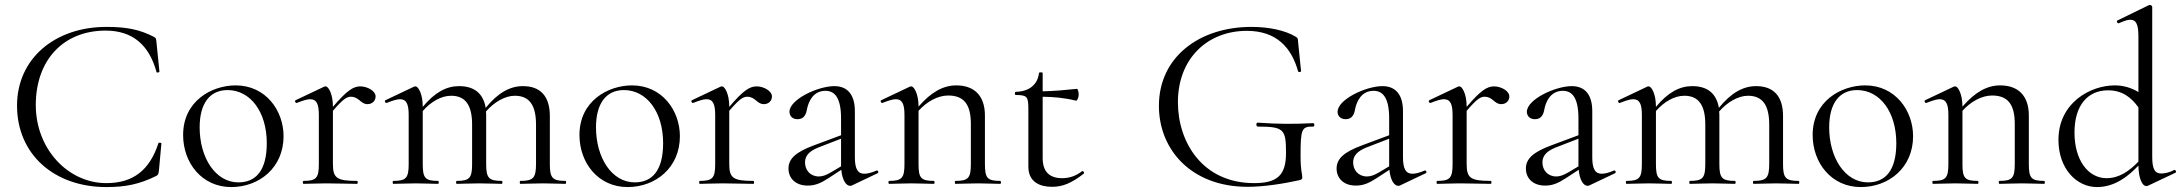

<svg xmlns="http://www.w3.org/2000/svg" viewBox="-20 -745 8837 778"><path d="M411 -636C203 -636 49 -508 49 -317C49 -120 199 13 411 13C488 13 544 2 613 -32C621 -37 622 -38 624 -54L634 -164C634 -167 623 -168 622 -165C587 -57 521 -3 411 -3C255 -3 125 -142 125 -319C125 -503 238 -621 408 -621C517 -621 584 -563 614 -454C616 -448 626 -452 626 -455L614 -574C612 -591 612 -591 603 -596C546 -625 495 -636 411 -636Z M917 13C1031 13 1129 -66 1129 -193C1129 -297 1057 -399 935 -399C838 -399 722 -336 722 -198C722 -85 798 13 917 13ZM946 -6C853 -6 789 -106 789 -229C789 -327 831 -380 902 -380C995 -380 1061 -291 1061 -165C1061 -53 1016 -6 946 -6Z M1210 0C1233 0 1266 -2 1301 -2C1348 -2 1394 0 1426 0C1431 0 1431 -12 1426 -12C1344 -12 1329 -24 1329 -81V-296C1372 -346 1386 -353 1402 -353C1435 -353 1441 -323 1469 -323C1490 -323 1502 -338 1502 -354C1502 -377 1468 -395 1440 -395C1412 -395 1386 -379 1329 -312V-313C1329 -366 1310 -395 1300 -395C1298 -395 1296 -395 1294 -394L1178 -339C1172 -336 1178 -326 1183 -328C1206 -337 1224 -343 1237 -343C1263 -343 1272 -323 1272 -279V-81C1272 -24 1262 -12 1210 -12C1206 -12 1206 0 1210 0Z M2089 0C2113 0 2145 -2 2180 -2C2215 -2 2247 0 2271 0C2275 0 2275 -12 2271 -12C2218 -12 2208 -24 2208 -81V-275C2208 -357 2168 -396 2099 -396C2046 -396 1998 -369 1948 -308C1938 -368 1900 -396 1840 -396C1789 -396 1742 -371 1693 -312V-313C1693 -366 1674 -395 1664 -395C1662 -395 1660 -395 1658 -394L1542 -339C1536 -336 1542 -326 1547 -328C1570 -337 1588 -343 1601 -343C1627 -343 1636 -323 1636 -279V-81C1636 -24 1626 -12 1574 -12C1570 -12 1570 0 1574 0C1597 0 1630 -2 1665 -2C1699 -2 1732 0 1755 0C1759 0 1759 -12 1755 -12C1702 -12 1693 -24 1693 -81V-295C1726 -333 1768 -357 1808 -357C1866 -357 1893 -319 1893 -240V-81C1893 -24 1883 -12 1831 -12C1827 -12 1827 0 1831 0C1854 0 1887 -2 1922 -2C1957 -2 1989 0 2013 0C2017 0 2017 -12 2013 -12C1960 -12 1950 -24 1950 -81V-277C1950 -282 1950 -287 1949 -293C1982 -331 2026 -357 2066 -357C2125 -357 2152 -319 2152 -240V-81C2152 -24 2141 -12 2089 -12C2085 -12 2085 0 2089 0Z M2523 13C2637 13 2735 -66 2735 -193C2735 -297 2663 -399 2541 -399C2444 -399 2328 -336 2328 -198C2328 -85 2404 13 2523 13ZM2552 -6C2459 -6 2395 -106 2395 -229C2395 -327 2437 -380 2508 -380C2601 -380 2667 -291 2667 -165C2667 -53 2622 -6 2552 -6Z M2816 0C2839 0 2872 -2 2907 -2C2954 -2 3000 0 3032 0C3037 0 3037 -12 3032 -12C2950 -12 2935 -24 2935 -81V-296C2978 -346 2992 -353 3008 -353C3041 -353 3047 -323 3075 -323C3096 -323 3108 -338 3108 -354C3108 -377 3074 -395 3046 -395C3018 -395 2992 -379 2935 -312V-313C2935 -366 2916 -395 2906 -395C2904 -395 2902 -395 2900 -394L2784 -339C2778 -336 2784 -326 2789 -328C2812 -337 2830 -343 2843 -343C2869 -343 2878 -323 2878 -279V-81C2878 -24 2868 -12 2816 -12C2812 -12 2812 0 2816 0Z M3433 6 3536 -43C3542 -46 3538 -56 3532 -54C3511 -45 3495 -41 3482 -41C3455 -41 3444 -62 3444 -108V-295C3444 -359 3416 -396 3361 -396C3294 -396 3179 -342 3179 -292C3179 -277 3189 -262 3212 -262C3240 -262 3247 -285 3250 -303C3256 -332 3274 -377 3325 -377C3363 -377 3388 -348 3388 -265V-197L3278 -156C3205 -129 3175 -102 3175 -62C3175 -24 3202 7 3253 7C3282 7 3305 -2 3337 -23L3389 -57C3393 -14 3409 8 3425 8C3429 8 3431 7 3433 6ZM3242 -87C3242 -113 3258 -132 3295 -147L3388 -183V-76V-71L3346 -46C3325 -34 3312 -30 3298 -30C3263 -30 3242 -56 3242 -87Z M3852 0C3875 0 3908 -2 3943 -2C3977 -2 4010 0 4033 0C4037 0 4037 -12 4033 -12C3980 -12 3971 -24 3971 -81V-277C3971 -357 3928 -399 3855 -399C3802 -399 3753 -372 3702 -313C3702 -366 3683 -395 3673 -395C3671 -395 3669 -395 3667 -394L3551 -339C3545 -336 3551 -326 3556 -328C3579 -337 3597 -343 3610 -343C3636 -343 3645 -323 3645 -279V-81C3645 -24 3635 -12 3583 -12C3579 -12 3579 0 3583 0C3606 0 3639 -2 3674 -2C3708 -2 3741 0 3764 0C3768 0 3768 -12 3764 -12C3711 -12 3702 -24 3702 -81V-296C3736 -334 3781 -358 3822 -358C3885 -358 3914 -323 3914 -243V-81C3914 -24 3904 -12 3852 -12C3848 -12 3848 0 3852 0Z M4243 12C4286 12 4322 -3 4371 -41C4376 -45 4369 -54 4364 -51C4345 -36 4319 -23 4284 -23C4233 -23 4205 -49 4205 -104V-353C4252 -352 4292 -349 4340 -337C4345 -336 4351 -351 4351 -361C4351 -374 4347 -385 4344 -385C4295 -380 4252 -376 4205 -375V-449C4205 -453 4190 -453 4190 -449C4185 -403 4151 -374 4096 -373C4091 -373 4091 -360 4096 -360C4141 -360 4147 -354 4147 -305V-70C4147 -7 4194 12 4243 12Z M5035 12C5100 12 5178 0 5246 -15C5255 -18 5257 -19 5257 -27C5257 -43 5250 -48 5250 -115C5250 -221 5254 -233 5301 -232C5308 -232 5307 -246 5301 -246C5224 -242 5161 -242 5076 -248C5069 -248 5069 -232 5077 -232C5183 -232 5191 -221 5191 -125C5191 -36 5157 -3 5062 -3C4853 -3 4753 -168 4753 -331C4753 -509 4874 -620 5032 -620C5153 -620 5213 -552 5240 -456C5242 -451 5252 -453 5252 -457L5240 -575C5239 -591 5239 -591 5229 -597C5187 -622 5122 -636 5051 -636C4840 -636 4676 -514 4676 -316C4676 -138 4808 12 5035 12Z M5654 6 5757 -43C5763 -46 5759 -56 5753 -54C5732 -45 5716 -41 5703 -41C5676 -41 5665 -62 5665 -108V-295C5665 -359 5637 -396 5582 -396C5515 -396 5400 -342 5400 -292C5400 -277 5410 -262 5433 -262C5461 -262 5468 -285 5471 -303C5477 -332 5495 -377 5546 -377C5584 -377 5609 -348 5609 -265V-197L5499 -156C5426 -129 5396 -102 5396 -62C5396 -24 5423 7 5474 7C5503 7 5526 -2 5558 -23L5610 -57C5614 -14 5630 8 5646 8C5650 8 5652 7 5654 6ZM5463 -87C5463 -113 5479 -132 5516 -147L5609 -183V-76V-71L5567 -46C5546 -34 5533 -30 5519 -30C5484 -30 5463 -56 5463 -87Z M5804 0C5827 0 5860 -2 5895 -2C5942 -2 5988 0 6020 0C6025 0 6025 -12 6020 -12C5938 -12 5923 -24 5923 -81V-296C5966 -346 5980 -353 5996 -353C6029 -353 6035 -323 6063 -323C6084 -323 6096 -338 6096 -354C6096 -377 6062 -395 6034 -395C6006 -395 5980 -379 5923 -312V-313C5923 -366 5904 -395 5894 -395C5892 -395 5890 -395 5888 -394L5772 -339C5766 -336 5772 -326 5777 -328C5800 -337 5818 -343 5831 -343C5857 -343 5866 -323 5866 -279V-81C5866 -24 5856 -12 5804 -12C5800 -12 5800 0 5804 0Z M6421 6 6524 -43C6530 -46 6526 -56 6520 -54C6499 -45 6483 -41 6470 -41C6443 -41 6432 -62 6432 -108V-295C6432 -359 6404 -396 6349 -396C6282 -396 6167 -342 6167 -292C6167 -277 6177 -262 6200 -262C6228 -262 6235 -285 6238 -303C6244 -332 6262 -377 6313 -377C6351 -377 6376 -348 6376 -265V-197L6266 -156C6193 -129 6163 -102 6163 -62C6163 -24 6190 7 6241 7C6270 7 6293 -2 6325 -23L6377 -57C6381 -14 6397 8 6413 8C6417 8 6419 7 6421 6ZM6230 -87C6230 -113 6246 -132 6283 -147L6376 -183V-76V-71L6334 -46C6313 -34 6300 -30 6286 -30C6251 -30 6230 -56 6230 -87Z M7086 0C7110 0 7142 -2 7177 -2C7212 -2 7244 0 7268 0C7272 0 7272 -12 7268 -12C7215 -12 7205 -24 7205 -81V-275C7205 -357 7165 -396 7096 -396C7043 -396 6995 -369 6945 -308C6935 -368 6897 -396 6837 -396C6786 -396 6739 -371 6690 -312V-313C6690 -366 6671 -395 6661 -395C6659 -395 6657 -395 6655 -394L6539 -339C6533 -336 6539 -326 6544 -328C6567 -337 6585 -343 6598 -343C6624 -343 6633 -323 6633 -279V-81C6633 -24 6623 -12 6571 -12C6567 -12 6567 0 6571 0C6594 0 6627 -2 6662 -2C6696 -2 6729 0 6752 0C6756 0 6756 -12 6752 -12C6699 -12 6690 -24 6690 -81V-295C6723 -333 6765 -357 6805 -357C6863 -357 6890 -319 6890 -240V-81C6890 -24 6880 -12 6828 -12C6824 -12 6824 0 6828 0C6851 0 6884 -2 6919 -2C6954 -2 6986 0 7010 0C7014 0 7014 -12 7010 -12C6957 -12 6947 -24 6947 -81V-277C6947 -282 6947 -287 6946 -293C6979 -331 7023 -357 7063 -357C7122 -357 7149 -319 7149 -240V-81C7149 -24 7138 -12 7086 -12C7082 -12 7082 0 7086 0Z M7520 13C7634 13 7732 -66 7732 -193C7732 -297 7660 -399 7538 -399C7441 -399 7325 -336 7325 -198C7325 -85 7401 13 7520 13ZM7549 -6C7456 -6 7392 -106 7392 -229C7392 -327 7434 -380 7505 -380C7598 -380 7664 -291 7664 -165C7664 -53 7619 -6 7549 -6Z M8082 0C8105 0 8138 -2 8173 -2C8207 -2 8240 0 8263 0C8267 0 8267 -12 8263 -12C8210 -12 8201 -24 8201 -81V-277C8201 -357 8158 -399 8085 -399C8032 -399 7983 -372 7932 -313C7932 -366 7913 -395 7903 -395C7901 -395 7899 -395 7897 -394L7781 -339C7775 -336 7781 -326 7786 -328C7809 -337 7827 -343 7840 -343C7866 -343 7875 -323 7875 -279V-81C7875 -24 7865 -12 7813 -12C7809 -12 7809 0 7813 0C7836 0 7869 -2 7904 -2C7938 -2 7971 0 7994 0C7998 0 7998 -12 7994 -12C7941 -12 7932 -24 7932 -81V-296C7966 -334 8011 -358 8052 -358C8115 -358 8144 -323 8144 -243V-81C8144 -24 8134 -12 8082 -12C8078 -12 8078 0 8082 0Z M8477 13C8550 13 8604 -31 8645 -74C8646 -20 8661 9 8677 9C8680 9 8683 8 8685 7L8795 -45C8801 -48 8795 -59 8789 -56C8770 -45 8749 -42 8737 -42C8711 -42 8701 -61 8701 -110V-717C8701 -721 8695 -725 8692 -725C8691 -725 8689 -725 8687 -724L8560 -662C8555 -660 8560 -648 8566 -651C8587 -660 8600 -665 8612 -665C8637 -665 8645 -644 8645 -597V-372C8617 -389 8585 -399 8549 -399C8451 -399 8321 -329 8321 -178C8321 -62 8394 13 8477 13ZM8386 -208C8386 -319 8440 -379 8522 -379C8580 -379 8616 -350 8645 -310V-90C8609 -53 8568 -23 8516 -23C8442 -23 8386 -95 8386 -208Z"/></svg>

Font: Cormorant Garamond
Style: Regular
Weight: 400
Designer: Christian Thalmann (Catharsis Fonts)
Foundry: Catharsis Fonts
Version: Version 4.002;Glyphs 3.4 (3410)